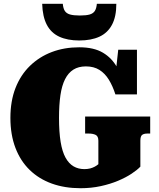

<svg xmlns="http://www.w3.org/2000/svg" viewBox="-20 -978 843 1015"><path d="M722 -234V-97Q706 -80 676 -60Q646 -40 604.5 -22.5Q563 -5 512.5 6Q462 17 406 17Q322 17 254 -7.5Q186 -32 137 -79.5Q88 -127 61.5 -196.5Q35 -266 35 -355Q35 -444 62 -513Q89 -582 138.5 -630Q188 -678 254 -703Q320 -728 399 -728Q476 -728 524 -699.5Q572 -671 599 -621.5Q626 -572 640 -507L586 -541L605 -715H704V-479H590Q576 -523 555.5 -556.5Q535 -590 505.5 -608.5Q476 -627 434 -627Q395 -627 368 -610Q341 -593 324 -559.5Q307 -526 299.5 -475Q292 -424 292 -355Q292 -280 300.5 -228Q309 -176 326.5 -144.5Q344 -113 369 -98.5Q394 -84 426 -84Q443 -84 456.5 -87.5Q470 -91 481 -97Q492 -103 500 -110V-234Q500 -258 485.5 -265Q471 -272 449 -272H430V-362H774V-272H759Q741 -272 731.5 -265Q722 -258 722 -234ZM399 -764Q462 -764 505.5 -784Q549 -804 572 -847Q595 -890 595 -958H492Q490 -934 481.5 -920.5Q473 -907 454.5 -901.5Q436 -896 402 -896Q369 -896 350 -901.5Q331 -907 322.5 -920.5Q314 -934 312 -958H203Q205 -890 227.5 -847Q250 -804 293.5 -784Q337 -764 399 -764Z"/></svg>

Font: Roboto Serif Black
Style: Regular
Weight: 900
Designer: Greg Gazdowicz
Foundry: Commercial Type
Version: Version 1.008